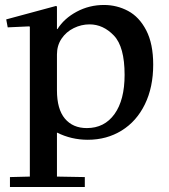

<svg xmlns="http://www.w3.org/2000/svg" viewBox="-20 -552 679 772"><path d="M205 -528 209 -526V-435H211Q238 -478 288.5 -505Q339 -532 398 -532Q450 -532 495 -508Q540 -484 568 -430Q596 -376 596 -292Q596 -201 562.5 -132.5Q529 -64 469 -27Q409 10 333 10Q267 10 209 -19V158L321 160V200H20V160L100 158V-444L98 -446L11 -442L5 -474ZM329 -37Q400 -37 440.5 -93.5Q481 -150 481 -251Q481 -364 438 -409Q395 -454 340 -454Q307 -454 276.5 -439Q246 -424 227.5 -396.5Q209 -369 209 -333V-189Q209 -113 241 -75Q273 -37 329 -37Z"/></svg>

Font: Minipax
Style: Bold
Weight: 500
Designer: Raphaël Ronot, Igor Stepanchenko (Cyrillic)
Foundry: steppetype
Version: Version 1.002